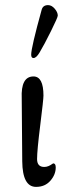

<svg xmlns="http://www.w3.org/2000/svg" viewBox="-20 -717 261 751"><path d="M135 -512Q122 -490 111 -490Q102 -490 102 -503Q102 -531 143 -679Q148 -697 168 -697Q182 -697 194 -683Q206 -669 206 -656Q206 -649 179.5 -595.5Q153 -542 135 -512ZM150 -343Q150 -328 137.5 -228Q125 -128 125 -95Q125 -64 153 -64Q162 -64 170 -67.5Q178 -71 182.5 -74.5Q187 -78 188 -78Q198 -78 198 -62Q198 -34 177 -10Q156 14 121 14Q68 14 67 -86L65 -332Q61 -418 111 -418Q150 -418 150 -343Z"/></svg>

Font: EB Garamond 08
Style: Regular
Weight: 400
Version: Version 0.016 ; ttfautohint (v1.5)